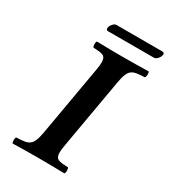

<svg xmlns="http://www.w3.org/2000/svg" viewBox="-188 -860 845 955"><g transform="rotate(30 234.5 -382.5)"><path d="M437 -719C450 -719 466 -738 468 -751C469 -753 469 -754 469 -755C469 -761 466 -767 457 -767H193C180 -767 165 -748 163 -736C162 -734 162 -733 162 -731C162 -725 165 -719 172 -719ZM271 -122 341 -523C356 -606 375 -609 446 -612C453 -618 453 -641 448 -647C399 -646 358 -645 301 -645C242 -645 201 -646 151 -647C144 -641 146 -618 151 -612C204.9 -609.7 223 -608 223 -567C223 -555.5 221.2 -541.1 218 -523L148 -122C133 -39 113 -36 42 -33C35 -27 36 -4 41 2C90 1 131 0 188 0C247 0 288 1 338 2C345 -4 344 -27 339 -33C285.5 -35.3 265.8 -37 265.8 -77C265.8 -88.6 267.7 -103.3 271 -122Z"/></g></svg>

Font: Linux Libertine O
Style: Bold Italic
Weight: 700
Italic angle: -11.5°
Designer: Philipp H. Poll
Foundry: Philipp H. Poll
Version: Version 4.1.0